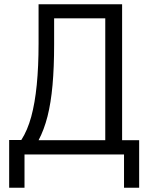

<svg xmlns="http://www.w3.org/2000/svg" viewBox="-20 -725 702 901"><path d="M23 156V-68H80Q109 -113 126.5 -177Q144 -241 152.5 -327Q161 -413 161 -521V-705H553V-67H633V156H562V0H95V156ZM161 -67H474V-639H234V-517Q234 -409 226.5 -325.5Q219 -242 203 -179Q187 -116 161 -67Z"/></svg>

Font: Nunito Sans 10pt Condensed
Style: Regular
Weight: 400
Width: 3
Designer: Vernon Adams
Foundry: Vernon Adams
Version: Version 3.101;gftools[0.9.27]